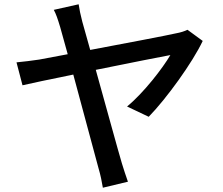

<svg xmlns="http://www.w3.org/2000/svg" viewBox="-20 -823 1040 896"><path d="M926 -632 855 -684C841 -677 821 -671 804 -668C761 -658 566 -621 401 -590L364 -722C356 -753 350 -781 347 -803L231 -777C241 -759 249 -736 261 -696L296 -570L163 -545C125 -539 94 -536 57 -532L85 -425C119 -433 213 -453 322 -475L440 -37C449 -7 456 28 460 53L577 25C569 2 555 -39 549 -60C531 -120 476 -322 427 -497C586 -529 745 -561 775 -566C740 -506 651 -390 573 -326L674 -278C757 -363 879 -532 926 -632Z"/></svg>

Font: Noto Sans CJK SC Medium
Style: Regular
Weight: 500
Designer: Ryoko NISHIZUKA 西塚涼子 (kana, bopomofo & ideographs); Paul D. Hunt (Latin, Greek & Cyrillic); Sandoll Communications 산돌커뮤니
Foundry: Adobe
Version: Version 2.004;hotconv 1.0.118;makeotfexe 2.5.65603